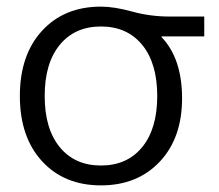

<svg xmlns="http://www.w3.org/2000/svg" viewBox="-20 -550 662 580"><path d="M285 -530Q325 -530 379.5 -515Q434 -500 493 -500H597V-440H468V-438Q530 -373 530 -253Q530 -133 462.5 -61.5Q395 10 285 10Q174 10 107 -63Q40 -136 40 -260Q40 -384 107 -457Q174 -530 285 -530ZM160.5 -105.5Q206 -50 285 -50Q364 -50 409.5 -105.5Q455 -161 455 -260Q455 -359 409.5 -414.5Q364 -470 285 -470Q206 -470 160.5 -414.5Q115 -359 115 -260Q115 -161 160.5 -105.5Z"/></svg>

Font: M PLUS 1p
Style: Regular
Weight: 400
Version: Version 1.062